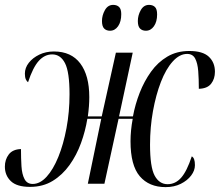

<svg xmlns="http://www.w3.org/2000/svg" viewBox="-33 -753 901 787"><path d="M90 13Q36 13 11.5 -10.5Q-13 -34 -13 -70Q-13 -99 3 -120Q19 -141 53 -142Q53 -104 55 -71.5Q57 -39 67.5 -19Q78 1 101 1Q131 1 158 -28.5Q185 -58 206 -109.5Q227 -161 239.5 -227.5Q252 -294 252 -367Q252 -458 233.5 -494Q215 -530 181 -530Q150 -530 126 -503.5Q102 -477 82 -416Q77 -419 73 -427.5Q69 -436 69 -451Q69 -475 85 -495.5Q101 -516 128 -529Q155 -542 188 -542Q259 -542 296 -493Q333 -444 333 -355Q333 -318 327 -276H384L442 -537H511L455 -276H512Q521 -325 539.5 -372.5Q558 -420 586 -459Q614 -498 653 -521Q692 -544 743 -544Q798 -544 823 -520.5Q848 -497 848 -459Q848 -430 832.5 -410Q817 -390 782 -389Q782 -429 779.5 -461.5Q777 -494 767 -513Q757 -532 734 -532Q703 -532 675 -501Q647 -470 626.5 -417Q606 -364 594 -297.5Q582 -231 582 -160Q582 -68 601 -33Q620 2 654 2Q686 2 709.5 -24.5Q733 -51 753 -112Q766 -106 766 -76Q766 -54 750.5 -33.5Q735 -13 708 0.5Q681 14 646 14Q578 14 540 -30.5Q502 -75 502 -174Q502 -218 511 -266H453L395 0H327L382 -266H325Q317 -216 299 -166.5Q281 -117 252 -76.5Q223 -36 183 -11.5Q143 13 90 13ZM565 -627Q550 -627 541 -636Q532 -645 532 -667Q532 -690 544 -711.5Q556 -733 578 -733Q593 -733 602 -724.5Q611 -716 611 -694Q611 -664 598 -645.5Q585 -627 565 -627ZM418 -627Q403 -627 394 -636Q385 -645 385 -667Q385 -690 397 -711.5Q409 -733 431 -733Q446 -733 455 -724.5Q464 -716 464 -695Q464 -664 451 -645.5Q438 -627 418 -627Z"/></svg>

Font: Noto Serif Display ExtraCondensed
Style: Italic
Weight: 400
Width: 2
Italic angle: -12°
Designer: Monotype Design Team
Foundry: Monotype Imaging Inc.
Version: Version 2.009